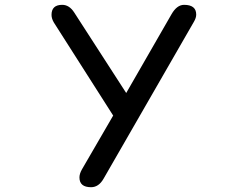

<svg xmlns="http://www.w3.org/2000/svg" viewBox="-20 -783 1040 806"><path d="M455.1 -297.9 206.1 -688.5Q196.3 -705.1 196.3 -720.7Q196.3 -762.7 241.2 -762.7Q270.5 -762.7 291 -731.4L509.8 -392.6L700.2 -723.6Q722.7 -762.7 752.9 -762.7Q803.7 -762.7 803.7 -721.7Q803.7 -708 793.9 -691.4L415 -33.2Q394.5 2.9 362.3 2.9Q313.5 2.9 313.5 -38.1Q313.5 -53.7 324.2 -72.3Z"/></svg>

Font: MotoyaLMaru
Style: W3 mono
Weight: 400
Version: Version 1.01